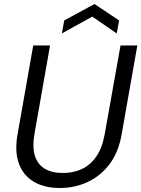

<svg xmlns="http://www.w3.org/2000/svg" viewBox="-20 -927 706 959"><path d="M279 12Q203 12 150 -18.5Q97 -49 74.5 -109.5Q52 -170 68 -258L146 -700H230L152 -257Q141 -193 154 -150Q167 -107 202.5 -85Q238 -63 294 -63Q347 -63 389.5 -83Q432 -103 461.5 -146Q491 -189 503 -257L582 -700H666L588 -258Q572 -165 526 -105.5Q480 -46 416 -17Q352 12 279 12ZM289 -760 301 -825 452 -907 575 -825 563 -760 441 -844Z"/></svg>

Font: DM Sans 12pt
Style: Italic
Weight: 400
Italic angle: -10°
Version: Version 4.004;gftools[0.9.30]